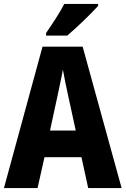

<svg xmlns="http://www.w3.org/2000/svg" viewBox="-20 -1044 635 971"><path d="M476 -1014V-1024H305C282 -979 246 -925 213 -877V-864H320C369 -905 444 -978 476 -1014ZM426 -93H595L398 -808H195L0 -93H170L205 -249H392ZM326 -554 363 -384H233L270 -555C278 -594 292 -656 298 -692C305 -652 316 -600 326 -554Z"/></svg>

Font: Noto Sans Kannada UI Condensed ExtraBold
Style: Regular
Weight: 800
Width: 3
Designer: Jelle Bosma - Monotype Design Team
Foundry: Monotype Imaging Inc.
Version: Version 2.005